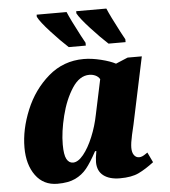

<svg xmlns="http://www.w3.org/2000/svg" viewBox="-54 -815 776 875"><g transform="rotate(-5 334.0 -378.0)"><path d="M38 -167Q38 -250 74.5 -338.5Q111 -427 180 -486.5Q249 -546 342 -546Q378 -546 420.5 -535.5Q463 -525 487 -512L542 -535H607L542 -228Q540 -221 531.5 -183Q523 -145 523 -124Q523 -102 532 -90Q541 -78 555 -78Q563 -78 570.5 -81.5Q578 -85 583.5 -89Q589 -93 594 -96L616 -50Q578 -21 545.5 -5.5Q513 10 460 10Q412 10 384.5 -11Q357 -32 357 -73Q357 -92 363 -123H357Q330 -73 308.5 -46.5Q287 -20 255.5 -5Q224 10 174 10Q110 10 74 -39.5Q38 -89 38 -167ZM375 -288 409 -448Q402 -460 389 -466Q376 -472 361 -472Q316 -472 282.5 -420.5Q249 -369 231 -296.5Q213 -224 213 -166Q213 -119 223.5 -99.5Q234 -80 253 -80Q276 -80 300.5 -110Q325 -140 345 -188.5Q365 -237 375 -288ZM146 -756V-766H283Q297 -732 338 -654L357 -619V-606H279Q245 -637 201.5 -684.5Q158 -732 146 -756ZM327 -756V-766H465Q479 -732 520 -654L539 -619V-606H461Q427 -637 383.5 -684.5Q340 -732 327 -756Z"/></g></svg>

Font: Noto Serif NarrowBlack
Style: Italic
Weight: 900
Width: 4
Italic angle: -12°
Designer: Monotype Design Team
Foundry: Monotype Imaging Inc.
Version: Version 1.001